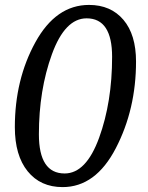

<svg xmlns="http://www.w3.org/2000/svg" viewBox="-20 -745 599 776"><path d="M339.8 -725.1Q427.7 -725.1 478.8 -665Q529.8 -605 529.8 -496.1Q529.8 -303.7 448.2 -146.2Q366.7 11.2 232.9 11.2Q143.6 11.2 91.8 -52.7Q40 -116.7 40 -231Q40 -423.3 123 -574.2Q206.1 -725.1 339.8 -725.1ZM241.2 -43.9Q328.1 -43.9 380.6 -188.2Q433.1 -332.5 433.1 -515.1Q433.1 -670.9 330.1 -670.9Q242.7 -670.9 189.9 -525.9Q137.2 -380.9 137.2 -202.1Q137.2 -43.9 241.2 -43.9Z"/></svg>

Font: Droid Serif
Style: Italic
Weight: 400
Italic angle: -12°
Designer: Monotype Design team
Foundry: Monotype Imaging Inc.
Version: Version 1.03